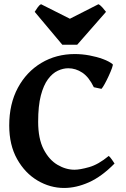

<svg xmlns="http://www.w3.org/2000/svg" viewBox="-20 -890 605 924"><path d="M531.2 -103Q469.2 -40 408 -12.7Q346.7 14.6 288.6 14.6Q221.2 14.6 160.6 -21.2Q100.1 -57.1 62.3 -124.5Q24.4 -191.9 24.4 -286.1Q24.4 -390.1 65.9 -467.3Q107.4 -544.4 179 -587.2Q250.5 -629.9 339.8 -629.9Q375 -629.9 410.4 -623.3Q445.8 -616.7 475.6 -605.7Q505.4 -594.7 522 -581.1Q524.9 -579.1 519 -562.7Q513.2 -546.4 503.4 -525.1Q493.7 -503.9 483.9 -486.1Q474.1 -468.3 468.3 -462.4L431.6 -470.2Q407.7 -519.5 376 -540.5Q344.2 -561.5 308.6 -561.5Q283.7 -561.5 258.1 -549.6Q232.4 -537.6 210.9 -508.8Q189.5 -480 176.5 -430.2Q163.6 -380.4 163.6 -304.2Q163.6 -222.7 189.9 -171.6Q216.3 -120.6 256.6 -96.9Q296.9 -73.2 338.4 -73.2Q364.7 -73.2 408.9 -85.7Q453.1 -98.1 503.4 -139.6Q508.8 -135.7 519 -121.3Q529.3 -106.9 531.2 -103ZM351.6 -674.8H279.8L147 -833Q152.8 -842.3 161.1 -854.2Q169.4 -866.2 177.7 -869.6L316.4 -799.8L453.6 -869.6Q461.9 -866.2 472.7 -854.2Q483.4 -842.3 490.2 -833Z"/></svg>

Font: Gentium Book Plus
Style: Bold
Weight: 700
Designer: Victor Gaultney, Annie Olsen, Iska Routamaa, Becca Hirsbrunner
Foundry: SIL International
Version: Version 6.101